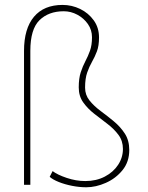

<svg xmlns="http://www.w3.org/2000/svg" viewBox="-20 -770 618 800"><path d="M106.4 -558.1V0H80.1V-558.1Q80.1 -650.9 121.6 -700.2Q163.1 -749.5 240.7 -749.5Q279.3 -749.5 314 -732.7Q348.6 -715.8 370.6 -685.3Q392.6 -654.8 392.6 -613.8Q392.6 -579.1 383.8 -555.9Q375 -532.7 363.5 -512.7Q352.1 -492.7 343.3 -467.8Q334.5 -442.9 334.5 -404.8Q334.5 -374.5 353 -351.3Q371.6 -328.1 399.2 -307.6Q426.8 -287.1 454.1 -264.6Q481.4 -242.2 500 -213.6Q518.6 -185.1 518.6 -145Q518.6 -95.7 490.5 -61Q462.4 -26.4 420.9 -8.1Q379.4 10.3 339.4 10.3Q311 10.3 280.8 4.4Q250.5 -1.5 225.3 -11.5Q200.2 -21.5 187 -33.2L199.2 -57.1Q218.8 -42 257.8 -28.8Q296.9 -15.6 335.4 -15.6Q381.3 -15.6 416.7 -34.2Q452.1 -52.7 472.2 -83.3Q492.2 -113.8 492.2 -149.4Q492.2 -183.1 473.6 -208Q455.1 -232.9 427.7 -253.7Q400.4 -274.4 372.8 -295.9Q345.2 -317.4 326.7 -343.5Q308.1 -369.6 308.1 -405.8Q308.1 -443.4 316.4 -468.8Q324.7 -494.1 335.7 -514.9Q346.7 -535.6 355 -558.8Q363.3 -582 363.3 -614.7Q363.3 -645.5 346.2 -669.9Q329.1 -694.3 302.2 -708.7Q275.4 -723.1 245.6 -723.1Q182.6 -723.1 144.5 -685.8Q106.4 -648.4 106.4 -558.1Z"/></svg>

Font: Vazirmatn RD UI Thin
Style: Regular
Weight: 100
Designer: Saber Rastikerdar
Foundry: Saber Rastikerdar
Version: Version 33.003